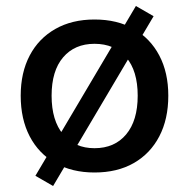

<svg xmlns="http://www.w3.org/2000/svg" viewBox="-20 -566 630 640"><path d="M295 9Q220 9 164.5 -22.5Q109 -54 79 -111.5Q49 -169 49 -247Q49 -324 79 -381Q109 -438 164.5 -469.5Q220 -501 295 -501Q371 -501 426 -469.5Q481 -438 511 -381Q541 -324 541 -247Q541 -169 511 -111.5Q481 -54 426 -22.5Q371 9 295 9ZM295 -72Q362 -72 400.5 -118Q439 -164 439 -247Q439 -330 400.5 -375Q362 -420 295 -420Q229 -420 190.5 -375Q152 -330 152 -247Q152 -164 190.5 -118Q229 -72 295 -72ZM157 54 98 20 433 -546 492 -512Z"/></svg>

Font: NunitoSans_10ptSemiBold
Style: Regular
Weight: 600
Designer: Vernon Adams
Foundry: Vernon Adams
Version: Version 3.101;gftools[0.9.27]